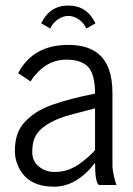

<svg xmlns="http://www.w3.org/2000/svg" viewBox="-20 -686 493 712"><path d="M132.8 -599.6Q164.6 -665.5 233.4 -665.5Q302.2 -665.5 334 -599.6L300.3 -580.1Q291.5 -600.6 272.5 -613.8Q253.4 -627 233.4 -627Q213.4 -627 194.3 -613.8Q175.3 -600.6 166.5 -580.1ZM173.8 -297.4Q238.8 -320.3 332.5 -338.9Q332.5 -416 302.7 -441.9Q276.4 -464.8 226.1 -464.8Q164.6 -464.8 120.1 -418Q101.1 -398.9 93.8 -383.8L47.4 -414.6Q102.1 -519.5 233.4 -519.5Q351.1 -519.5 383.8 -429.2Q397 -392.6 397 -340.3V-72.3Q397 -58.1 402.3 -33.7Q407.7 -9.3 412.1 0H347.2Q332.5 -7.3 332.5 -82Q263.7 6.3 180.7 6.3Q88.9 6.3 53.2 -58.1Q35.2 -90.8 35.2 -125.7Q35.2 -160.6 43.9 -186.8Q52.7 -212.9 71.5 -233.2Q90.3 -253.4 114.3 -269Q138.2 -284.7 173.8 -297.4ZM111.8 -181.6Q99.6 -159.2 99.6 -123Q99.6 -86.9 125 -67.6Q150.4 -48.3 181.4 -48.3Q212.4 -48.3 236.1 -57.6Q259.8 -66.9 279.3 -81.5Q314.9 -108.4 332.5 -129.4V-284.2Q239.7 -260.3 222.7 -254.9Q136.7 -227.1 111.8 -181.6Z"/></svg>

Font: News Cycle
Style: Regular
Weight: 500
Version: Version 0.5.2